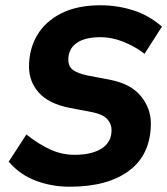

<svg xmlns="http://www.w3.org/2000/svg" viewBox="-20 -698 634 728"><path d="M244 10Q177 10 116.5 -12.5Q56 -35 13 -85L80 -188Q130 -149 173 -130Q216 -111 263 -111Q328 -111 365.5 -135Q403 -159 403 -205Q403 -229 386.5 -246.5Q370 -264 333 -272L244 -289Q164 -305 127 -347Q90 -389 90 -445Q90 -512 121 -564.5Q152 -617 212.5 -647.5Q273 -678 361 -678Q425 -678 485 -659Q545 -640 594 -597L528 -494Q492 -522 448 -539.5Q404 -557 362 -557Q301 -557 270 -534.5Q239 -512 239 -472Q239 -446 256.5 -433Q274 -420 311 -412L400 -395Q478 -379 515 -332.5Q552 -286 552 -231Q552 -113 470.5 -51.5Q389 10 244 10Z"/></svg>

Font: Gantari
Style: Bold Italic
Weight: 700
Italic angle: -10°
Designer: Anugrah Pasau
Foundry: Lafontype
Version: Version 1.000; ttfautohint (v1.8.4.7-5d5b)